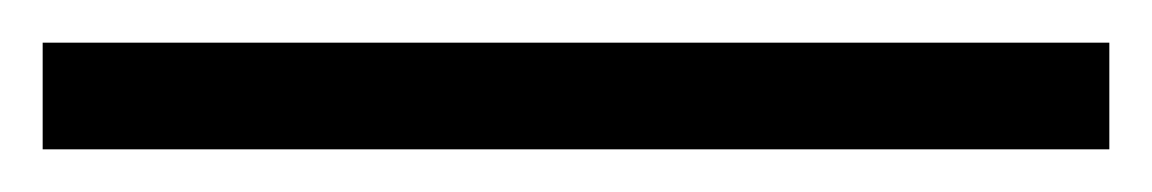

<svg xmlns="http://www.w3.org/2000/svg" viewBox="-20 55 540 90"><path d="M0 125V75H500V125Z"/></svg>

Font: Klingon pIqaD vaHbo'
Style: Regular
Weight: 400
Width: 0
Designer: Mike Neff (qa'vaj)
Foundry: Mike Neff and Michael Everson
Version: Version 2.003